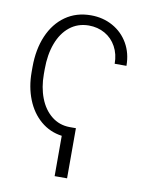

<svg xmlns="http://www.w3.org/2000/svg" viewBox="-83 -598 652 847"><g transform="rotate(10 243.5 -174.5)"><path d="M276.4 188.5H220.7V7.8Q166.5 0.5 125.7 -34.2Q85 -68.8 63 -124Q41 -179.2 41 -246.1V-268.6Q41 -347.7 67.1 -408.7Q93.3 -469.7 141.8 -503.9Q190.4 -538.1 255.9 -538.1Q310.1 -538.1 354 -513.7Q397.9 -489.3 423.1 -445.6Q448.2 -401.9 448.2 -345.7H395.5Q395.5 -388.7 377.2 -422.1Q358.9 -455.6 326.7 -473.9Q294.4 -492.2 253.9 -492.2Q204.6 -491.7 168.9 -463.1Q133.3 -434.6 114.5 -384.3Q95.7 -334 95.7 -268.6V-246.1Q95.7 -187.5 114 -139.9Q132.3 -92.3 167 -64.5Q201.7 -36.6 248 -36.1H276.4Z"/></g></svg>

Font: Pretendard ExtraLight
Style: Regular
Weight: 200
Designer: Base glyphs from Inter by Rasmus Andersson; Hangeul glyphs from Noto Sans CJK(Source Han Sans) by Jang Soo-young and Kan
Foundry: Kil Hyung-jin
Version: Version 1.309